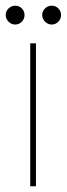

<svg xmlns="http://www.w3.org/2000/svg" viewBox="-36 -653 234 673"><path d="M70 0V-501H90V0ZM17 -567Q4 -567 -6 -577Q-16 -587 -16 -600Q-16 -614 -6 -623.5Q4 -633 17 -633Q31 -633 40.5 -623.5Q50 -614 50 -600Q50 -587 40.5 -577Q31 -567 17 -567ZM145 -567Q132 -567 122 -577Q112 -587 112 -600Q112 -614 122 -623.5Q132 -633 145 -633Q159 -633 168.5 -623.5Q178 -614 178 -600Q178 -587 168.5 -577Q159 -567 145 -567Z"/></svg>

Font: DM Sans 17pt Thin
Style: Regular
Weight: 250
Version: Version 4.004;gftools[0.9.30]